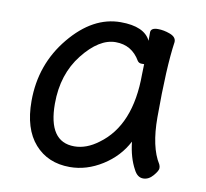

<svg xmlns="http://www.w3.org/2000/svg" viewBox="-64 -561 702 654"><g transform="rotate(10 287.5 -234.0)"><path d="M220 -48Q262 -48 303 -79Q405 -153 405 -330L406 -365H397Q388 -365 383 -372Q354 -422 298 -422Q241 -422 185.5 -352Q130 -282 130 -180Q130 -48 220 -48ZM217 24Q141 24 95.5 -27.5Q50 -79 50 -175Q50 -302 128.5 -397Q207 -492 303 -492Q385 -492 407 -446V-475Q407 -491 432 -491Q452 -491 473.5 -483Q495 -475 495 -459V-457Q482 -368 482 -195Q482 -92 516 -38Q519 -32 519 -25Q519 -16 504 1.5Q489 19 470 19Q450 19 438 -5Q417 -43 411 -98Q383 -44 329 -10Q275 24 217 24Z"/></g></svg>

Font: LXGW WenKai Medium
Style: Regular
Weight: 500
Designer: LXGW / Fontworks Inc.
Foundry: LXGW / Fontworks Inc.
Version: Version 1.501; October 10, 2024